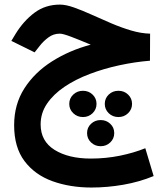

<svg xmlns="http://www.w3.org/2000/svg" viewBox="-20 -485 729 842"><path d="M638.2 -337.4 637.7 -218.8Q571.3 -213.4 503.4 -198.7Q435.5 -184.1 373.5 -160.6Q311.5 -137.2 262.9 -104.5Q214.4 -71.8 186.3 -30.5Q158.2 10.7 158.2 60.5Q158.2 134.3 219.5 172.4Q280.8 210.4 378.4 210.4Q444.3 210.4 506.1 197.8Q567.9 185.1 617.2 165L653.8 287.1Q590.8 313 520.5 325.2Q450.2 337.4 381.3 337.4Q287.1 337.4 210 309.6Q132.8 281.7 87.4 221.4Q42 161.1 42 64Q42 -27.3 86.9 -97.4Q131.8 -167.5 208 -215.8Q284.2 -264.2 377.9 -289.1Q329.1 -309.6 292.7 -323.5Q256.3 -337.4 242.2 -337.4Q214.8 -337.4 192.9 -321.3Q170.9 -305.2 155.3 -285.2L131.8 -255.4L29.8 -305.7L48.3 -336.4Q83.5 -393.6 131.3 -429.2Q179.2 -464.8 242.7 -464.8Q269 -464.8 304.7 -452.1Q340.3 -439.5 381.8 -420.7Q423.3 -401.9 467.3 -383.1Q511.2 -364.3 554.9 -351.3Q598.6 -338.4 638.2 -337.4ZM559.1 -29.3Q559.1 -5.4 541.7 11.5Q524.4 28.3 499.5 28.3Q474.1 28.3 456.8 11.5Q439.5 -5.4 439.5 -29.3Q439.5 -53.7 456.8 -70.3Q474.1 -86.9 499.5 -86.9Q524.4 -86.9 541.7 -70.3Q559.1 -53.7 559.1 -29.3ZM403.3 -29.3Q403.3 -5.4 386 11.5Q368.7 28.3 343.8 28.3Q318.8 28.3 301.3 11.5Q283.7 -5.4 283.7 -29.3Q283.7 -53.7 301.3 -70.3Q318.8 -86.9 343.8 -86.9Q368.7 -86.9 386 -70.3Q403.3 -53.7 403.3 -29.3ZM481 98.6Q481 123 463.6 139.6Q446.3 156.2 421.4 156.2Q396.5 156.2 379.2 139.6Q361.8 123 361.8 98.6Q361.8 74.2 379.2 57.9Q396.5 41.5 421.4 41.5Q446.3 41.5 463.6 57.9Q481 74.2 481 98.6Z"/></svg>

Font: Vazirmatn RD UI
Style: Bold
Weight: 700
Designer: Saber Rastikerdar
Foundry: Saber Rastikerdar
Version: Version 33.003